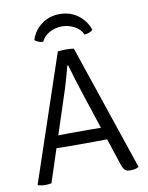

<svg xmlns="http://www.w3.org/2000/svg" viewBox="-95 -945 788 1020"><g transform="rotate(-10 298.5 -435.5)"><path d="M254.5 -683Q263.5 -684.5 276.5 -685.2Q289.5 -686 299.5 -686Q308 -686 321.2 -685.2Q334.5 -684.5 341 -683L570.5 -4.5Q561.5 1 550 3.5Q538.5 6 525 6Q506.5 6 496.8 -2Q487 -10 479 -33.5L347.5 -433Q332.5 -477.5 319 -522Q305.5 -566.5 296 -600.5H291Q286 -581 279.8 -558.2Q273.5 -535.5 267.5 -515Q261.5 -494.5 257.5 -481.5L99.5 1Q92.5 2.5 83.5 3.2Q74.5 4 65.5 4Q54 4 45.5 2.5Q37 1 28 -1L26 -4.5ZM227 -177Q223.5 -177 206.5 -177.2Q189.5 -177.5 172.2 -177.8Q155 -178 151.5 -178H121L145.5 -243.5H172.5Q176 -243.5 190.5 -243.8Q205 -244 219.5 -244.2Q234 -244.5 237.5 -244.5H352Q355 -244.5 370 -244.2Q385 -244 400.2 -243.8Q415.5 -243.5 419 -243.5H446L468 -178H438Q434 -178 416.5 -177.8Q399 -177.5 381.8 -177.2Q364.5 -177 361.5 -177ZM455 -764.5Q446.5 -756 434.2 -751.8Q422 -747.5 410 -747Q396.5 -777 365 -793.8Q333.5 -810.5 298.5 -810.5Q263.5 -810.5 232 -793.8Q200.5 -777 187 -747Q175 -747.5 162.8 -751.8Q150.5 -756 142 -764.5Q159 -815.5 200.5 -846.2Q242 -877 298.5 -877Q354 -877 396 -846.2Q438 -815.5 455 -764.5Z"/></g></svg>

Font: Signika
Style: Regular
Weight: 300
Designer: Anna Giedry
Foundry: Anna Giedry
Version: Version 2.000